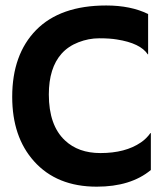

<svg xmlns="http://www.w3.org/2000/svg" viewBox="-20 -682 620 714"><path d="M375 -661.6Q466.3 -661.6 530.8 -629.9V-480.5L529.8 -479.5Q502.4 -521.5 414.6 -535.2Q388.7 -539.6 349.1 -539.6Q309.6 -539.6 271.5 -524.7Q233.4 -509.8 209 -482.4Q161.6 -429.2 161.6 -330.6Q161.6 -215.8 221.7 -159.7Q271.5 -112.8 353.5 -112.8Q446.3 -112.8 503.9 -152.3Q524.9 -166.5 539.6 -187.5L541 -186.5V-49.8Q466.3 12.2 339.8 12.2Q190.9 12.2 106.4 -82.5Q25.4 -172.9 25.4 -321.8Q25.4 -479.5 114.3 -570.3Q204.1 -661.6 375 -661.6Z"/></svg>

Font: HammersmithOne
Style: Regular
Weight: 400
Designer: Nicole Fally
Foundry: Nicole Fally
Version: Version 1.003